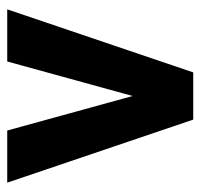

<svg xmlns="http://www.w3.org/2000/svg" viewBox="-32 -536 568 545"><g transform="rotate(-90 252.5 -264.0)"><path d="M252 -172 154 -528H6L185 0H319L498 -528H350Z"/></g></svg>

Font: Asimov
Style: Regular
Weight: 500
Designer: Google
Version: Version 2.000980; 2014